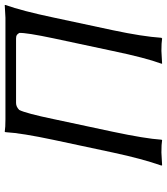

<svg xmlns="http://www.w3.org/2000/svg" viewBox="32 -720 691 794"><g transform="rotate(-90 377.0 -322.5)"><path d="M701.2 -645Q701.2 -645 753.9 -647.9V-645Q729.5 -577.1 701.7 -444.8L649.4 -200.2Q623.5 -78.1 618.2 0L615.2 2.9Q597.7 0 564 0Q564 0 511.2 2.9V0Q535.6 -66.4 563.5 -200.2L615.7 -444.8Q640.1 -560.5 638.2 -587.9Q633.8 -595.2 629.4 -598.1Q625 -601.1 614.7 -601.1H348.6Q333 -601.1 319.8 -587.9Q305.7 -560.1 281.7 -444.8L229.5 -200.2Q201.2 -66.4 196.8 0L195.3 2.9Q178.7 0 144 0L91.3 2.9L89.8 0Q117.7 -79.1 143.6 -200.2L195.8 -444.8Q224.1 -577.6 228 -645L229.5 -647.9Q247.1 -645 281.2 -645Z"/></g></svg>

Font: Linux Biolinum
Style: Italic
Weight: 400
Italic angle: -12°
Designer: Philipp H. Poll
Foundry: Philipp H. Poll
Version: Version 1.1.3 ; ttfautohint (v0.9)